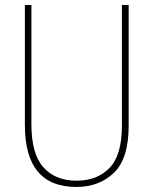

<svg xmlns="http://www.w3.org/2000/svg" viewBox="-20 -734 612 764"><path d="M465 -714V-233Q465 -116 415.5 -65.5Q366 -15 285 -15Q200 -15 152.5 -68.5Q105 -122 105 -239V-714H79V-236Q79 10 284 10Q374 10 433 -46Q492 -102 492 -235V-714Z"/></svg>

Font: Noto Sans Display SemiCondensed Thin
Style: Regular
Weight: 250
Width: 4
Designer: Monotype Design team
Foundry: Monotype Imaging Inc.
Version: 1.000